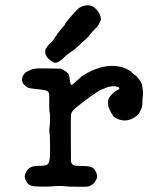

<svg xmlns="http://www.w3.org/2000/svg" viewBox="-20 -692 587 733"><path d="M84 -419 101 -427Q103 -427 105 -428L118 -430Q116 -432 212 -430Q239 -417 242.5 -407Q246 -397 247 -384Q248 -371 251.5 -369Q255 -367 261 -373Q267 -379 269 -380Q271 -381 271 -382Q271 -383 274.5 -385Q278 -387 278 -388Q278 -389 283 -392.5Q288 -396 289 -398Q290 -400 294 -402Q361 -445 421 -440Q453 -437 475 -422Q480 -419 480 -419Q480 -418 483 -415.5Q486 -413 491.5 -408Q497 -403 497 -405Q521 -381 523 -364Q523 -362 524.5 -354Q526 -346 526 -336Q526 -326 525 -322Q524 -318 524 -307Q524 -286 519.5 -277Q515 -268 512 -261.5Q509 -255 499 -248Q462 -220 423 -241Q411 -248 411.5 -249.5Q412 -251 409 -254.5Q406 -258 399.5 -271Q393 -284 392.5 -297Q392 -310 393.5 -312Q395 -314 396 -316.5Q397 -319 397.5 -320Q398 -321 399 -322.5Q400 -324 400.5 -324Q401 -324 401.5 -325.5Q402 -327 403 -328Q404 -329 409.5 -334Q415 -339 415 -339Q415 -339 417 -341Q419 -343 423 -345Q429 -349 429.5 -349Q430 -349 433.5 -351Q437 -353 435 -357Q433 -361 417.5 -362.5Q402 -364 381 -355.5Q360 -347 357 -344.5Q354 -342 343 -335.5Q332 -329 300.5 -305Q269 -281 260.5 -272Q252 -263 251 -253Q250 -243 250.5 -160.5Q251 -78 251 -76Q253 -63 265 -60Q267 -59 291.5 -58.5Q316 -58 324 -56Q340 -52 348 -32Q353 -18 348 -7Q338 14 317 20Q314 21 286.5 21Q259 21 250.5 20.5Q242 20 240 20Q238 20 221.5 18.5Q205 17 185.5 19Q166 21 134.5 20.5Q103 20 94 15Q85 10 78 -4Q71 -18 78 -32.5Q85 -47 96.5 -53Q108 -59 131.5 -59Q155 -59 161 -64Q166 -68 169 -80L171 -98Q171 -108 171 -143Q171 -178 169 -187Q167 -196 169 -205Q171 -217 171 -239.5Q171 -262 169.5 -263.5Q168 -265 168 -295.5Q168 -326 168 -332Q166 -348 142 -349Q134 -350 134 -350.5Q134 -351 124.5 -351.5Q115 -352 110 -353Q105 -354 96 -355Q87 -356 81 -361Q75 -366 73 -368Q64 -374 64 -390L67 -402L73 -411Q73 -411 77.5 -415Q82 -419 84 -419ZM210 -579Q210 -580 219 -591Q218 -589 210 -579ZM179 -457Q146 -478 154 -504Q155 -508 156 -508Q157 -508 159.5 -512.5Q162 -517 164.5 -519.5Q167 -522 170.5 -526Q174 -530 174.5 -530Q175 -530 176.5 -531.5Q178 -533 178.5 -533Q179 -533 181 -535.5Q183 -538 183 -538.5Q183 -539 186.5 -544Q190 -549 189.5 -549Q189 -549 193 -553.5Q197 -558 196.5 -558.5Q196 -559 202 -566.5Q208 -574 211 -578Q214 -582 221 -589.5Q228 -597 227.5 -599Q227 -601 245.5 -623Q264 -645 276.5 -657Q289 -669 309.5 -671.5Q330 -674 344 -660Q358 -646 362.5 -632.5Q367 -619 364 -613Q361 -607 357 -599Q353 -591 344 -582.5Q335 -574 330 -568Q325 -562 322.5 -559Q320 -556 320 -555Q320 -554 302.5 -538Q285 -522 272 -510Q259 -498 257 -497.5Q255 -497 248.5 -492Q242 -487 237 -484Q232 -481 225 -473Q218 -465 212 -461.5Q206 -458 205.5 -457.5Q205 -457 197.5 -453.5Q190 -450 179 -457Z"/></svg>

Font: TT2020 Style E
Style: Regular
Weight: 400
Version: Version 00.2